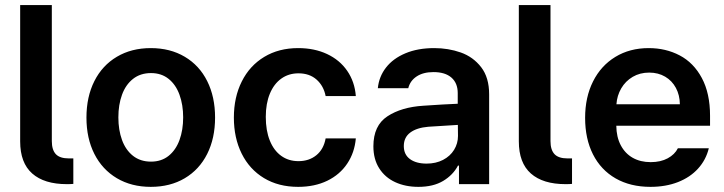

<svg xmlns="http://www.w3.org/2000/svg" viewBox="-20 -727 2860 758"><path d="M252 -101.6H269.5V-1Q260.7 0 244.1 0Q154.8 0 107.2 -42Q59.6 -84 59.6 -168.9V-707H184.6V-169.9Q184.6 -135.3 200.4 -118.4Q216.3 -101.6 252 -101.6Z M321.3 -262.7Q321.3 -344.7 352.5 -406.7Q383.8 -468.8 441.4 -502.9Q499 -537.1 575.2 -537.1Q651.9 -537.1 709.5 -502.9Q767.1 -468.8 798.1 -406.7Q829.1 -344.7 829.1 -262.7Q829.1 -181.2 797.9 -119.1Q766.6 -57.1 709.2 -23.2Q651.9 10.7 575.2 10.7Q499 10.7 441.4 -23.4Q383.8 -57.6 352.5 -119.4Q321.3 -181.2 321.3 -262.7ZM703.1 -263.7Q703.1 -313 688.7 -352.8Q674.3 -392.6 645.8 -415.5Q617.2 -438.5 576.2 -438.5Q534.2 -438.5 505.1 -415.5Q476.1 -392.6 461.7 -353Q447.3 -313.5 447.3 -263.7Q447.3 -213.9 461.7 -174.3Q476.1 -134.8 505.1 -111.8Q534.2 -88.9 576.2 -88.9Q617.2 -88.9 645.8 -111.8Q674.3 -134.8 688.7 -174.3Q703.1 -213.9 703.1 -263.7Z M903.3 -262.7Q903.3 -343.3 934.6 -405.5Q965.8 -467.8 1023.2 -502.4Q1080.6 -537.1 1157.2 -537.1Q1221.2 -537.1 1271.2 -513.7Q1321.3 -490.2 1350.8 -447.3Q1380.4 -404.3 1384.8 -347.7H1265.6Q1257.8 -387.7 1230 -412.6Q1202.1 -437.5 1158.2 -437.5Q1119.6 -437.5 1090.6 -416.7Q1061.5 -396 1045.4 -357.2Q1029.3 -318.4 1029.3 -265.6Q1029.3 -211.4 1045.2 -172.1Q1061 -132.8 1090.1 -111.8Q1119.1 -90.8 1158.2 -90.8Q1200.2 -90.8 1229 -114.3Q1257.8 -137.7 1265.6 -180.7H1384.8Q1379.9 -124.5 1350.8 -81.1Q1321.8 -37.6 1272 -13.4Q1222.2 10.7 1157.2 10.7Q1079.6 10.7 1022.2 -23.9Q964.8 -58.6 934.1 -120.6Q903.3 -182.6 903.3 -262.7Z M1651.4 -309.6Q1735.8 -315.4 1787.1 -317.4V-359.4Q1787.1 -398.9 1762.2 -420.7Q1737.3 -442.4 1691.4 -442.4Q1650.9 -442.4 1625 -425.3Q1599.1 -408.2 1591.8 -378.9H1471.7Q1476.1 -424.3 1503.9 -460.2Q1531.7 -496.1 1580.6 -516.6Q1629.4 -537.1 1694.3 -537.1Q1750 -537.1 1799.1 -519.8Q1848.1 -502.4 1879.6 -461.7Q1911.1 -420.9 1911.1 -354.5V0H1792V-73.2H1788.1Q1768.6 -36.1 1729.5 -12.7Q1690.4 10.7 1631.8 10.7Q1580.6 10.7 1540.3 -7.8Q1500 -26.4 1477.1 -62.5Q1454.1 -98.6 1454.1 -149.4Q1454.1 -231.4 1509.5 -267.8Q1564.9 -304.2 1651.4 -309.6ZM1664.1 -81.1Q1700.7 -81.1 1729 -95.7Q1757.3 -110.4 1772.7 -135.5Q1788.1 -160.6 1788.1 -190.4L1787.6 -233.9L1670.9 -226.6Q1625 -222.7 1599.6 -203.6Q1574.2 -184.6 1574.2 -150.4Q1574.2 -116.7 1598.6 -98.9Q1623 -81.1 1664.1 -81.1Z M2220.7 -101.6H2238.3V-1Q2229.5 0 2212.9 0Q2123.5 0 2075.9 -42Q2028.3 -84 2028.3 -168.9V-707H2153.3V-169.9Q2153.3 -135.3 2169.2 -118.4Q2185.1 -101.6 2220.7 -101.6Z M2290 -261.7Q2290 -343.3 2321.3 -405.5Q2352.5 -467.8 2409.4 -502.4Q2466.3 -537.1 2541 -537.1Q2608.4 -537.1 2663.3 -508.3Q2718.3 -479.5 2750.7 -419.2Q2783.2 -358.9 2783.2 -269.5V-230.5H2413.1Q2413.6 -186 2430.7 -153.6Q2447.8 -121.1 2478 -104Q2508.3 -86.9 2548.8 -86.9Q2588.4 -86.9 2616.2 -102.1Q2644 -117.2 2656.2 -141.6H2778.3Q2767.1 -95.7 2735.8 -61.3Q2704.6 -26.9 2656.5 -8.1Q2608.4 10.7 2547.9 10.7Q2468.8 10.7 2410.4 -22.7Q2352.1 -56.2 2321 -117.7Q2290 -179.2 2290 -261.7ZM2664.1 -315.4Q2663.6 -351.6 2648.4 -379.9Q2633.3 -408.2 2606 -424.3Q2578.6 -440.4 2543 -440.4Q2506.3 -440.4 2477.8 -423.6Q2449.2 -406.7 2432.6 -378.2Q2416 -349.6 2413.6 -315.4Z"/></svg>

Font: Pretendard GOV SemiBold
Style: Regular
Weight: 600
Designer: Base glyphs from Inter by Rasmus Andersson; Hangeul glyphs from Noto Sans CJK(Source Han Sans) by Jang Soo-young and Kan
Foundry: Kil Hyung-jin
Version: Version 1.309